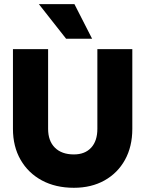

<svg xmlns="http://www.w3.org/2000/svg" viewBox="-20 -884 690 912"><path d="M164.5 -864.5H333.5L417.5 -700H294ZM41.5 -650.5H208.5V-272Q208.5 -214.5 240.8 -182.5Q273 -150.5 331 -150.5Q383.5 -150.5 413 -182.5Q442.5 -214.5 442.5 -272V-650.5H608.5V-272Q608.5 -188 573.8 -125Q539 -62 476.5 -27Q414 8 331 8Q244 8 179 -27Q114 -62 77.8 -125Q41.5 -188 41.5 -272Z"/></svg>

Font: Overused Grotesk ExtraBold
Style: Regular
Weight: 800
Version: Version 0.004